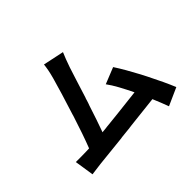

<svg xmlns="http://www.w3.org/2000/svg" viewBox="-175 -1046 1351 1351"><g transform="rotate(-45 500.0 -371.0)"><path d="M944 -15C923 -67 891 -135 856 -204L851 -214C846 -224 841 -234 836 -243L831 -253C796 -319 760 -382 729 -429L607 -380C640 -336 675 -269 710 -197C654 -191 587 -183 518 -175L508 -174C477 -170 445 -167 414 -164L403 -163C398 -162 393 -161 388 -161L378 -160C374 -160 371 -159 367 -159L357 -158C355 -158 354 -157 352 -157C372 -211 396 -283 420 -357L426 -373L433 -395L436 -406L440 -416C469 -508 496 -595 512 -643C527 -687 541 -723 554 -753L398 -786C394 -752 389 -722 375 -671C359 -614 327 -505 291 -394L288 -383C260 -295 230 -208 205 -144C196 -144 187 -143 179 -143C162 -142 144 -142 125 -142H115C105 -142 95 -142 85 -142H71L93 2C125 -2 160 -7 185 -10C239 -15 323 -24 414 -34L425 -36C447 -38 470 -41 492 -43L504 -44L509 -45L532 -48C617 -57 701 -67 765 -74C784 -31 799 10 812 44L944 -15Z"/></g></svg>

Font: Glow Sans SC Normal
Style: Bold
Weight: 700
Designer: Ryoko NISHIZUKA (kana, bopomofo & ideographs); Paul D. Hunt (Latin, Greek & Cyrillic); Sandoll Communications, Soo-young
Version: Version 0.93